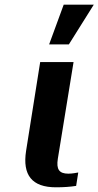

<svg xmlns="http://www.w3.org/2000/svg" viewBox="-20 -792 419 817"><path d="M91 -150C75 -47 116 5 218 5C252 5 278 3 304 -1L313 -58L295 -55C288 -54 280 -53 271 -53C232 -53 219 -71 226 -116L293 -528H151ZM189 -603H273L379 -772H251Z"/></svg>

Font: Aerodynamic
Style: Obl
Weight: 500
Designer: Google
Version: Version 2.000980; 2014